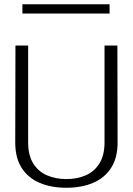

<svg xmlns="http://www.w3.org/2000/svg" viewBox="-20 -875 627 906"><path d="M292.9 11Q222.2 11 167.7 -11.9Q113.3 -34.7 82.6 -82.2Q51.9 -129.6 51.9 -203.1L52.9 -660H112.8V-203.1Q112.8 -142.8 136.6 -104.3Q160.3 -65.7 201.3 -47.9Q242.2 -30 293 -30Q344.7 -30 385.2 -47.9Q425.7 -65.7 449.4 -104.3Q473.2 -142.8 473.2 -203.1V-660H533.9L534.9 -203.1Q534.9 -129.8 504.1 -82.4Q473.3 -35 418.9 -12Q364.6 11 292.9 11ZM85.7 -811.2V-855H497.1V-811.2Z"/></svg>

Font: Panamera Thin
Style: Regular
Weight: 100
Designer: Bastien Sozeau
Foundry: NBR — Bastien Sozeau
Version: Version 3.003;gftools[0.9.33]